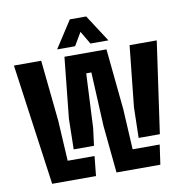

<svg xmlns="http://www.w3.org/2000/svg" viewBox="-85 -855 906 936"><g transform="rotate(-10 368.0 -387.0)"><path d="M416.5 0 393.5 -233 380.5 -501.5H355L342 -233L331 -147H230.5L233.5 -298.5L264.5 -599.5H472.5L502.5 -298.5L513.5 -97.5H647.5L633.5 0ZM98 0 14.5 -600H149.5L180.5 -298.5L192 -97.5H325L315 0ZM552 -147 555.5 -298.5 587 -600H721.5L657 -147ZM235.5 -641 322 -774.5H403L489.5 -641H400.5L362.5 -705.5L324.5 -641Z"/></g></svg>

Font: Big Shoulders Stencil Text Thin ExtraBold
Style: Regular
Weight: 800
Version: Version 2.001